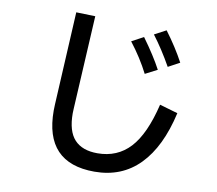

<svg xmlns="http://www.w3.org/2000/svg" viewBox="-88 -904 1176 1040"><g transform="rotate(10 500.0 -383.5)"><path d="M249 -800 354 -797 326 -284 325 -258Q325 -160 367.5 -114Q410 -68 494 -68Q603 -68 673 -143.5Q743 -219 783 -386L883 -357Q840 -166 742.5 -66.5Q645 33 495 33Q221 33 221 -255Q221 -277 222 -288ZM788 -595Q738 -684 684 -755L748 -789Q810 -706 851 -629ZM672 -536Q631 -617 569 -697L634 -732Q701 -640 738 -570Z"/></g></svg>

Font: IBM Plex Sans JP Medium
Style: Regular
Weight: 500
Designer: Mike Abbink; Paul van der Laan; Pieter van Rosmalen; Wujin Sim; Yejin Wi; Jinhee Kim; Boomi Park; Yona Kim; Kichan Ma
Foundry: Sandoll Inc.
Version: Version 1.001